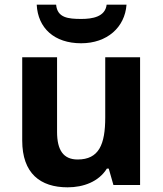

<svg xmlns="http://www.w3.org/2000/svg" viewBox="-20 -791 697 821"><path d="M521 -771H436C430 -719 375 -710 328 -710C271 -710 225 -715 220 -771H137C142 -671 212 -606 327 -606C438 -606 514 -674 521 -771ZM579 -546H430V-289C430 -173 403 -109 312 -109C251 -109 224 -149 224 -227V-546H75V-190C75 -50 152 10 269 10C337 10 402 -14 437 -70H445L465 0H579Z"/></svg>

Font: Noto Kufi Arabic
Style: Bold
Weight: 700
Designer: Monotype Design Team, David Williams, Khaled Hosny
Foundry: Google LLC
Version: Version 2.109